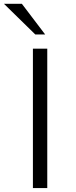

<svg xmlns="http://www.w3.org/2000/svg" viewBox="-75 -959 386 979"><path d="M155.3 -783.2 36.6 -939.5H-54.7L105 -783.2ZM166 0V-710.9H92.8V0Z"/></svg>

Font: Ride Light
Style: Regular
Weight: 300
Version: Version 3.000